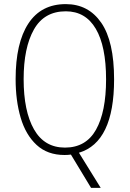

<svg xmlns="http://www.w3.org/2000/svg" viewBox="-20 -795 631 934"><path d="M535 -409Q535 -103 364 -52L470 119H423L325 -43Q317 -42 309.5 -41.5Q302 -41 294 -41Q211 -41 158 -90Q105 -139 80.5 -222.5Q56 -306 56 -410Q56 -586 118 -680.5Q180 -775 300 -775Q410 -775 472.5 -684.5Q535 -594 535 -409ZM95 -410Q95 -254 145.5 -165.5Q196 -77 296 -77Q398 -77 447 -164Q496 -251 496 -409Q496 -570 446 -655Q396 -740 300 -740Q195 -740 145 -651.5Q95 -563 95 -410Z"/></svg>

Font: Noto Sans Tamil UI Condensed ExtraLight
Style: Regular
Weight: 200
Width: 3
Designer: Jelle Bosma - Monotype Design Team
Foundry: Monotype Imaging Inc.
Version: Version 2.004; ttfautohint (v1.8.4.7-5d5b)